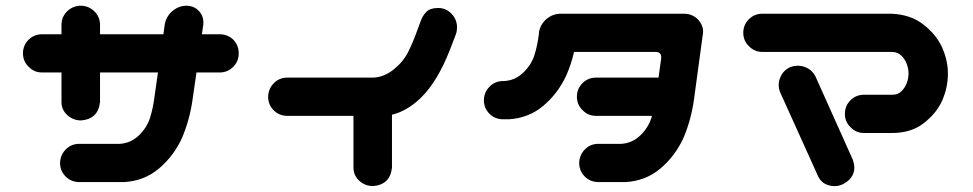

<svg xmlns="http://www.w3.org/2000/svg" viewBox="-20 -625 3330 657"><path d="M58.6 -442.4Q58.6 -469.7 77.6 -488.8Q96.7 -507.8 124 -507.8H190.4V-542Q191.4 -569.3 210.9 -587.4Q230.5 -605.5 257.8 -605.5Q284.2 -604.5 302.7 -586.4Q321.3 -568.4 322.3 -542V-507.8H539.1L543.9 -542Q548.8 -569.3 570.3 -587.4Q591.8 -605.5 619.1 -605.5Q645.5 -604.5 661.6 -586.4Q677.7 -568.4 675.8 -542L670.9 -507.8H731.4Q758.8 -507.8 778.3 -489.3Q796.9 -469.7 796.9 -442.4Q796.9 -415 777.8 -396Q758.8 -377 731.4 -377H652.3L638.7 -283.2Q628.9 -213.9 602.5 -152.3Q574.2 -90.8 523.9 -48.3Q473.6 -5.9 405.3 -2H249Q222.7 -2.9 204.6 -21Q186.5 -39.1 185.5 -65.4Q185.5 -92.8 203.6 -112.3Q221.7 -131.8 249 -132.8H389.6Q426.8 -134.8 454.6 -161.1Q482.4 -187.5 493.2 -221.2Q503.9 -254.9 508.8 -294.9L520.5 -377H322.3V-276.4Q316.4 -217.8 257.8 -212.9Q230.5 -212.9 210.4 -231Q190.4 -249 190.4 -276.4V-377H124Q96.7 -377 78.1 -396.5Q58.6 -415 58.6 -442.4Z M1540 -507.8 1520.5 -457Q1477.5 -345.7 1418.9 -289.1Q1373 -245.1 1321.3 -232.4V-51.8Q1315.4 6.8 1256.8 11.7Q1229.5 11.7 1209.5 -6.3Q1189.5 -24.4 1189.5 -51.8V-228.5H960.9Q934.6 -229.5 916.5 -247.6Q898.4 -265.6 897.5 -292Q897.5 -319.3 915.5 -338.9Q933.6 -358.4 960.9 -359.4H1257.8Q1294.9 -361.3 1327.6 -387.7Q1360.4 -414.1 1377 -447.8Q1393.6 -481.4 1407.2 -519.5L1418.9 -550.8Q1425.8 -571.3 1439 -584.5Q1452.1 -597.7 1479.5 -597.7Q1505.9 -597.7 1524.9 -578.1Q1543.9 -558.6 1543.9 -531.2Q1543.9 -518.6 1540 -507.8Z M1899.4 -578.1H2320.3Q2347.7 -578.1 2367.2 -559.6Q2387.7 -538.1 2385.7 -512.7L2354.5 -283.2Q2344.7 -213.9 2318.4 -152.3Q2290 -90.8 2239.7 -48.3Q2189.5 -5.9 2121.1 -2H2025.4Q1999 -2.9 1981 -21Q1962.9 -39.1 1961.9 -65.4Q1961.9 -92.8 1980 -112.3Q1998 -131.8 2025.4 -132.8H2105.5Q2142.6 -134.8 2170.4 -161.1Q2198.2 -187.5 2209 -221.7Q2210 -224.6 2210.9 -228.5H2019.5Q1992.2 -228.5 1973.6 -248Q1954.1 -266.6 1954.1 -293.9Q1954.1 -321.3 1973.1 -340.3Q1992.2 -359.4 2019.5 -359.4H2233.4L2242.2 -422.9Q2245.1 -446.3 2225.6 -447.3H1944.3Q1934.6 -405.3 1918 -367.2Q1889.6 -305.7 1839.4 -263.2Q1789.1 -220.7 1720.7 -216.8H1699.2Q1672.9 -217.8 1654.8 -235.8Q1636.7 -253.9 1635.7 -280.3Q1635.7 -307.6 1653.8 -327.1Q1671.9 -346.7 1699.2 -347.7H1705.1Q1742.2 -349.6 1770 -376Q1797.9 -402.3 1808.6 -436Q1819.3 -469.7 1824.2 -509.8V-514.6Q1829.1 -542 1850.6 -560.5Q1872.1 -578.1 1899.4 -578.1Z M2523.4 -512.7Q2523.4 -540 2542.5 -559.1Q2561.5 -578.1 2588.9 -578.1H3030.3Q3096.7 -575.2 3140.6 -540.5Q3184.6 -505.9 3204.1 -461.9Q3223.6 -418 3223.6 -373Q3223.6 -326.2 3204.6 -282.2Q3185.5 -238.3 3141.1 -203.6Q3096.7 -168.9 3028.3 -169.9H2936.5Q2909.2 -169.9 2890.6 -189.5Q2871.1 -208 2871.1 -235.4Q2871.1 -262.7 2890.1 -281.7Q2909.2 -300.8 2936.5 -300.8H3034.2Q3052.7 -300.8 3064.9 -313Q3077.1 -325.2 3083 -341.3Q3088.9 -357.4 3088.9 -374Q3088.9 -389.6 3083 -405.8Q3077.1 -421.9 3064.9 -434.1Q3052.7 -446.3 3034.2 -447.3H2588.9Q2561.5 -447.3 2543 -466.8Q2523.4 -485.4 2523.4 -512.7ZM2684.6 -395.5Q2709 -404.3 2733.4 -396Q2757.8 -387.7 2770.5 -363.3L2898.4 -78.1Q2917 -23.4 2865.2 4.9Q2840.8 16.6 2814.9 8.8Q2789.1 1 2778.3 -24.4L2649.4 -309.6Q2639.6 -335 2649.9 -359.9Q2660.2 -384.8 2684.6 -395.5Z"/></svg>

Font: Nico Moji
Style: Regular
Weight: 400
Version: Version 1.02